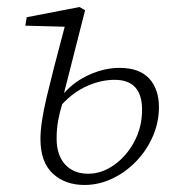

<svg xmlns="http://www.w3.org/2000/svg" viewBox="-20 -513 506 546"><path d="M141 -119Q141 -72 165 -45.5Q189 -19 231 -19Q269 -19 304 -43.5Q339 -68 361.5 -109.5Q384 -151 384 -201Q384 -286 306 -286Q268 -286 229 -269Q190 -252 157 -217Q150 -195 145.5 -171Q141 -147 141 -119ZM220 13Q165 13 130 -19.5Q95 -52 95 -118Q95 -162 112.5 -236Q130 -310 164 -437L52 -440L56 -464L206 -493L222 -484L162 -248Q192 -282 235 -301Q278 -320 320 -320Q376 -320 404 -290Q432 -260 432 -208Q432 -165 414.5 -125Q397 -85 367 -54Q337 -23 299 -5Q261 13 220 13Z"/></svg>

Font: Source Serif 4 SmText Light
Style: Italic
Weight: 300
Italic angle: -12°
Designer: Frank Grießhammer
Foundry: Adobe
Version: Version 4.005;hotconv 1.1.0;makeotfexe 2.6.0